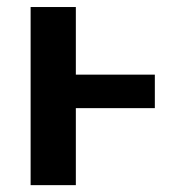

<svg xmlns="http://www.w3.org/2000/svg" viewBox="-20 -540 511 560"><path d="M69.3 0V-519.5H201.2V-322.3H431.6V-224.6H201.2V0Z"/></svg>

Font: GenEi M Gothic v2 Bold
Style: Regular
Weight: 700
Version: Version 2.0